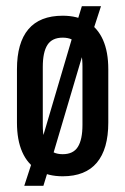

<svg xmlns="http://www.w3.org/2000/svg" viewBox="-20 -558 402 617"><path d="M181.5 8.5Q134.5 8.5 101.5 -11.2Q68.5 -31 51.5 -69.5Q34.5 -108 34.5 -164V-335.5Q34.5 -420.5 71.2 -464Q108 -507.5 181.5 -507.5Q228.5 -507.5 261.2 -487.8Q294 -468 311 -429.8Q328 -391.5 328 -335.5V-164Q328 -79 291.2 -35.2Q254.5 8.5 181.5 8.5ZM58 39 87.5 -51.5 108 -85 218 -457.5 225.5 -481 243 -538H304.5L279 -459.5L258 -424.5L147 -50L138 -21.5L119.5 39ZM181.5 -62.5Q215.5 -62.5 230.2 -86Q245 -109.5 245 -156.5V-344.5Q245 -391 230.2 -414Q215.5 -437 181.5 -437Q147.5 -437 132.5 -413.8Q117.5 -390.5 117.5 -343V-155.5Q117.5 -109 132.5 -85.8Q147.5 -62.5 181.5 -62.5Z"/></svg>

Font: Anek Latin Condensed Medium
Style: Regular
Weight: 500
Width: 3
Designer: Yesha Goshar
Foundry: Ek Type
Version: Version 1.003